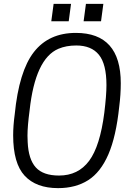

<svg xmlns="http://www.w3.org/2000/svg" viewBox="-20 -961 689 992"><path d="M514 -851ZM335 -851H245L257 -941H347ZM502 -851H412L424 -941H514ZM280 11Q167 11 107.5 -53Q48 -117 48 -262Q48 -311 56 -370Q78 -593 155 -692Q232 -791 372 -791Q604 -791 604 -531Q604 -472 596 -410Q580 -256 540 -163.5Q500 -71 435.5 -30Q371 11 280 11ZM285 -54Q384 -54 440.5 -130Q497 -206 519 -379Q530 -469 530 -521Q530 -630 491 -678Q452 -726 374 -726Q322 -726 282 -709Q162 -658 133 -391Q122 -309 122 -260L123 -227Q127 -138 165 -96Q203 -54 285 -54Z"/></svg>

Font: Tanohe Sans
Style: Italic
Weight: 400
Designer: Village Type and Design LLC & Cristiano Sobral
Foundry: Cooper Hewitt Smithsonian Design Museum
Version: Version 1.00;September 29, 2021;FontCreator 13.0.0.2655 64-b